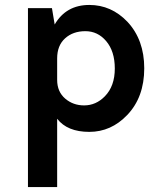

<svg xmlns="http://www.w3.org/2000/svg" viewBox="-20 -519 650 776"><path d="M93 -486H190L201 -420Q247 -499 341 -499Q430 -499 495 -431Q563 -358 563 -243Q563 -126 494 -54Q429 14 341 14Q252 14 211 -39V237H93ZM320 -93Q368 -93 404 -130Q444 -171 444 -242Q444 -312 409 -353Q375 -393 325 -393Q275 -393 243 -364Q211 -335 211 -283V-196Q211 -148 244 -120Q276 -93 320 -93Z"/></svg>

Font: Karla Neue
Style: Bold
Weight: 700
Designer: Jonathan Pinhorn
Foundry: PYRS Fontlab Ltd. / Made with FontLab
Version: Version 1.000;PS 001.001;hotconv 1.0.56